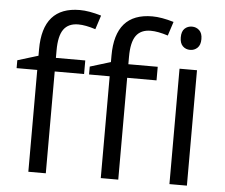

<svg xmlns="http://www.w3.org/2000/svg" viewBox="-53 -826 1038 887"><g transform="rotate(5 466.0 -382.5)"><path d="M663.1 -472.2H526.9V0H445.8V-472.2H350.1V-508.8L445.8 -538.1V-567.9Q445.8 -765.1 618.2 -765.1Q660.6 -765.1 717.8 -748L696.8 -683.1Q649.9 -698.2 616.7 -698.2Q570.8 -698.2 548.8 -667.7Q526.9 -637.2 526.9 -569.8V-535.2H663.1ZM327.1 -472.2H190.9V0H109.9V-472.2H14.2V-508.8L109.9 -538.1V-567.9Q109.9 -765.1 282.2 -765.1Q324.7 -765.1 381.8 -748L360.8 -683.1Q314 -698.2 280.8 -698.2Q234.9 -698.2 212.9 -667.7Q190.9 -637.2 190.9 -569.8V-535.2H327.1ZM845.2 0H764.2V-535.2H845.2ZM757.3 -680.2Q757.3 -708 771 -720.9Q784.7 -733.9 805.2 -733.9Q824.7 -733.9 838.9 -720.7Q853 -707.5 853 -680.2Q853 -652.8 838.9 -639.4Q824.7 -626 805.2 -626Q784.7 -626 771 -639.4Q757.3 -652.8 757.3 -680.2Z"/></g></svg>

Font: f04975060
Style: Regular
Weight: 400
Foundry: Ascender Corporation
Version: Version 1.10